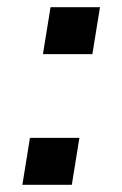

<svg xmlns="http://www.w3.org/2000/svg" viewBox="-20 -512 339 532"><path d="M99 -362 120 -492H257L236 -362ZM42 0 63 -130H200L179 0Z"/></svg>

Font: Nunito Sans 10pt Expanded SemiBold
Style: Italic
Weight: 600
Width: 7
Italic angle: -9°
Designer: Vernon Adams
Foundry: Vernon Adams
Version: Version 3.101;gftools[0.9.27]